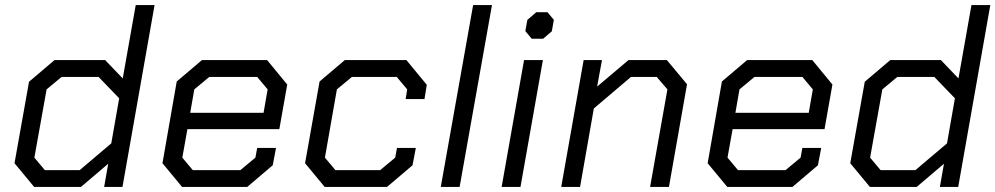

<svg xmlns="http://www.w3.org/2000/svg" viewBox="-20 -734 3909 754"><path d="M37 -93 94 -413 194 -498H393L462 -426L513 -714H587L461 0H389L405 -91L298 0H114ZM293 -66 417 -171 448 -348 367 -432H222L163 -383L115 -115L156 -66Z M618 -93 674 -414 773 -498H1029L1108 -402L1077 -227H716L696 -115L737 -66H924L983 -115L990 -153H1064L1051 -85L951 0H695ZM1015 -291 1031 -383 990 -432H802L743 -383L727 -291Z M1178 -93 1235 -414 1334 -498H1576L1656 -401L1647 -345H1573L1579 -383L1538 -432H1362L1303 -383L1256 -115L1297 -66H1473L1532 -115L1539 -153H1613L1600 -85L1500 0H1255Z M1838 -714H1912L1785 0H1711Z M2043 -612 2051 -656 2086 -686H2130L2155 -656L2147 -611L2113 -582H2068ZM2038 -498H2112L2024 0H1950Z M2272 -498H2344L2325 -394L2448 -498H2599L2678 -403L2607 0H2533L2601 -383L2559 -432H2458L2312 -308L2258 0H2184Z M2759 -93 2815 -414 2914 -498H3170L3249 -402L3218 -227H2857L2837 -115L2878 -66H3065L3124 -115L3131 -153H3205L3192 -85L3092 0H2836ZM3156 -291 3172 -383 3131 -432H2943L2884 -383L2868 -291Z M3319 -93 3376 -413 3476 -498H3675L3744 -426L3795 -714H3869L3743 0H3671L3687 -91L3580 0H3396ZM3575 -66 3699 -171 3730 -348 3649 -432H3504L3445 -383L3397 -115L3438 -66Z"/></svg>

Font: Chakra Petch
Style: Italic
Weight: 400
Italic angle: -10°
Designer: Katatrad Aksorn Co.,Ltd.
Foundry: Cadson Demak Co.,Ltd.
Version: Version 1.000; ttfautohint (v1.6)